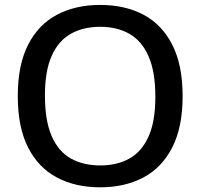

<svg xmlns="http://www.w3.org/2000/svg" viewBox="-20 -770 834 799"><path d="M397 9.5Q293.5 9.5 216.5 -31.5Q139.5 -72.5 96.8 -156.5Q54 -240.5 54 -370Q54 -499.5 96.8 -583.5Q139.5 -667.5 216.8 -708.5Q294 -749.5 397 -749.5Q500.5 -749.5 577.5 -708.5Q654.5 -667.5 697.2 -583.2Q740 -499 740 -370Q740 -241 697 -156.8Q654 -72.5 576.8 -31.5Q499.5 9.5 397 9.5ZM397 -81.5Q467 -81.5 518.5 -110.2Q570 -139 598.2 -202Q626.5 -265 626.5 -367Q626.5 -472 598 -536.2Q569.5 -600.5 518 -629.5Q466.5 -658.5 397 -658.5Q327.5 -658.5 275.8 -630Q224 -601.5 195.5 -538.5Q167 -475.5 167 -373Q167 -267.5 195.2 -203.2Q223.5 -139 275.2 -110.2Q327 -81.5 397 -81.5Z"/></svg>

Font: Encode Sans SC SemiExpanded Medium
Style: Regular
Weight: 500
Width: 6
Designer: Multiple Designers
Foundry: Impallari Type
Version: Version 3.002